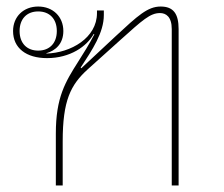

<svg xmlns="http://www.w3.org/2000/svg" viewBox="-20 -568 685 588"><path d="M151 0H172V-135C172 -260 196 -308 249 -356L348 -445C417 -507 440 -528 470 -528C488 -528 506 -517 506 -479V0H527V-479C527 -526 511 -548 472 -548C432 -548 402 -520 334 -457L229 -359L227 -361C263 -416 298 -468 298 -522V-536H277V-528C277 -452 197 -406 122 -404V-405C150 -413 174 -434 174 -473C174 -517 142 -548 97 -548C52 -548 20 -517 20 -473C20 -421 60 -390 124 -390C195 -390 246 -426 267 -464L269 -463C252 -430 235 -404 220 -380C180 -317 151 -270 151 -159ZM97 -413C62 -413 40 -436 40 -473C40 -510 62 -533 97 -533C132 -533 154 -510 154 -473C154 -436 132 -413 97 -413Z"/></svg>

Font: IBM Plex Thai Looped Thin
Style: Regular
Weight: 100
Designer: Mike Abbink, Paul van der Laan, Pieter van Rosmalen, Ben Mitchell, Mark Frömberg
Foundry: Bold Monday
Version: Version 1.0